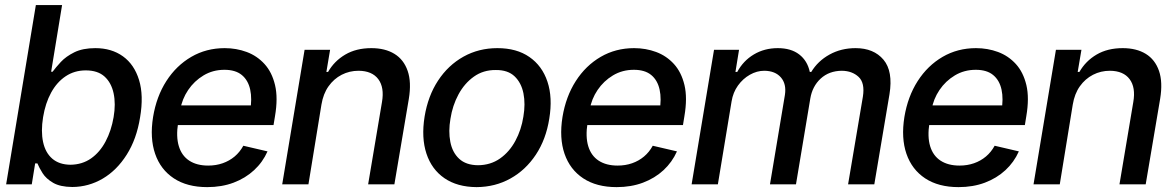

<svg xmlns="http://www.w3.org/2000/svg" viewBox="-20 -748 4765 779"><path d="M273.4 10.7Q224.1 10.3 195.6 -6.3Q167 -22.9 152.8 -45.4Q138.7 -67.9 131.8 -85H122.6L108.9 0H4.9L125.5 -727.5H231.9L187.5 -457H193.4Q206.1 -474.1 226.8 -496.6Q247.6 -519 281.7 -535.9Q315.9 -552.7 366.7 -552.7Q432.6 -552.7 478.8 -519.5Q524.9 -486.3 544.2 -423.3Q563.5 -360.4 548.3 -271.5Q534.2 -183.6 494.1 -120.4Q454.1 -57.1 397 -23.4Q339.8 10.3 273.4 10.7ZM265.6 -79.6Q313.5 -80.1 349.4 -105.2Q385.3 -130.4 408.4 -174.1Q431.6 -217.8 440.9 -272.5Q450.2 -326.7 440.9 -369.6Q431.6 -412.6 404.1 -437.5Q376.5 -462.4 328.1 -462.4Q282.2 -462.4 246.6 -438.7Q210.9 -415 187.5 -372.3Q164.1 -329.6 154.8 -272.5Q145.5 -215.3 154.8 -171.9Q164.1 -128.4 192.1 -104.2Q220.2 -80.1 265.6 -79.6Z M820.8 11.2Q739.3 11.2 685.3 -24.4Q631.3 -60.1 609.4 -124Q587.4 -188 601.1 -273.4Q614.7 -356.4 655 -419.2Q695.3 -481.9 756.1 -517.3Q816.9 -552.7 891.6 -552.7Q939 -552.7 981 -537.1Q1022.9 -521.5 1053.2 -488.3Q1083.5 -455.1 1095.9 -402.8Q1108.4 -350.6 1095.7 -276.4L1089.8 -240.7H655.8L668.9 -320.3H1048.8L994.6 -295.9Q1003.4 -346.7 995.1 -384.5Q986.8 -422.4 961.2 -443.6Q935.5 -464.8 890.6 -464.8Q843.8 -464.8 805.9 -442.1Q768.1 -419.4 743.4 -382.8Q718.8 -346.2 711.4 -303.2L702.6 -249Q693.8 -193.4 705.6 -154.8Q717.3 -116.2 747.8 -96.2Q778.3 -76.2 824.7 -76.2Q856.4 -76.2 883.5 -85.7Q910.6 -95.2 931.9 -113Q953.1 -130.9 967.3 -156.7L1065.4 -133.8Q1045.9 -89.8 1010.7 -57.4Q975.6 -24.9 927.5 -6.8Q879.4 11.2 820.8 11.2Z M1284.2 -323.7 1231.4 0H1125L1215.8 -545.9H1319.3L1304.2 -456.1H1311Q1336.4 -500.5 1380.9 -526.6Q1425.3 -552.7 1486.8 -552.7Q1542.5 -552.7 1580.3 -529.5Q1618.2 -506.3 1634 -460.4Q1649.9 -414.6 1638.7 -346.7L1580.1 0H1473.6L1529.8 -334Q1540 -393.1 1514.9 -426.8Q1489.7 -460.4 1435.1 -460.9Q1397.9 -460.9 1366.2 -444.6Q1334.5 -428.2 1313 -397.9Q1291.5 -367.7 1284.2 -323.7Z M1913.6 11.2Q1835.4 10.7 1783.4 -24.9Q1731.4 -60.5 1710.2 -124.8Q1689 -189 1702.6 -274.4Q1716.3 -358.4 1757.3 -420.9Q1798.3 -483.4 1860.4 -518.1Q1922.4 -552.7 1998 -552.7Q2076.2 -552.7 2127.9 -516.8Q2179.7 -481 2201.2 -416.5Q2222.7 -352.1 2208.5 -266.1Q2195.3 -182.6 2154.1 -120.4Q2112.8 -58.1 2051 -23.7Q1989.3 10.7 1913.6 11.2ZM1919.4 -77.6Q1970.7 -78.1 2008.8 -105Q2046.9 -131.8 2071 -176.5Q2095.2 -221.2 2103.5 -274.9Q2112.3 -326.2 2103.8 -369.1Q2095.2 -412.1 2067.9 -438.2Q2040.5 -464.4 1991.7 -463.9Q1940.9 -464.4 1902.6 -437Q1864.3 -409.7 1840.1 -364.7Q1815.9 -319.8 1807.6 -266.1Q1798.8 -215.3 1807.1 -172.4Q1815.4 -129.4 1843 -103.8Q1870.6 -78.1 1919.4 -77.6Z M2481.9 11.2Q2400.4 11.2 2346.4 -24.4Q2292.5 -60.1 2270.5 -124Q2248.5 -188 2262.2 -273.4Q2275.9 -356.4 2316.2 -419.2Q2356.4 -481.9 2417.2 -517.3Q2478 -552.7 2552.7 -552.7Q2600.1 -552.7 2642.1 -537.1Q2684.1 -521.5 2714.4 -488.3Q2744.6 -455.1 2757.1 -402.8Q2769.5 -350.6 2756.8 -276.4L2751 -240.7H2316.9L2330.1 -320.3H2710L2655.8 -295.9Q2664.6 -346.7 2656.2 -384.5Q2647.9 -422.4 2622.3 -443.6Q2596.7 -464.8 2551.8 -464.8Q2504.9 -464.8 2467 -442.1Q2429.2 -419.4 2404.5 -382.8Q2379.9 -346.2 2372.6 -303.2L2363.8 -249Q2355 -193.4 2366.7 -154.8Q2378.4 -116.2 2408.9 -96.2Q2439.5 -76.2 2485.8 -76.2Q2517.6 -76.2 2544.7 -85.7Q2571.8 -95.2 2593 -113Q2614.3 -130.9 2628.4 -156.7L2726.6 -133.8Q2707 -89.8 2671.9 -57.4Q2636.7 -24.9 2588.6 -6.8Q2540.5 11.2 2481.9 11.2Z M2786.1 0 2877 -545.9H2978.5L2963.9 -456.1H2971.2Q2995.6 -501.5 3038.6 -527.1Q3081.5 -552.7 3135.7 -552.7Q3189.5 -552.7 3222.7 -527.1Q3255.9 -501.5 3265.6 -456.1H3271.5Q3298.3 -500.5 3345.5 -526.6Q3392.6 -552.7 3451.2 -552.7Q3524.9 -552.7 3564.5 -505.9Q3604 -459 3588.9 -365.7L3527.3 0H3420.9L3481 -356Q3489.7 -411.6 3463.6 -436Q3437.5 -460.4 3395.5 -460.9Q3343.8 -460.4 3309.8 -429.2Q3275.9 -397.9 3267.6 -348.1L3209.5 0H3104L3164.6 -362.8Q3171.4 -407.2 3148.4 -433.8Q3125.5 -460.4 3081.1 -460.9Q3050.8 -460.9 3022.5 -444.8Q2994.1 -428.7 2974.1 -400.9Q2954.1 -373 2948.2 -336.4L2892.6 0Z M3869.1 11.2Q3787.6 11.2 3733.6 -24.4Q3679.7 -60.1 3657.7 -124Q3635.7 -188 3649.4 -273.4Q3663.1 -356.4 3703.4 -419.2Q3743.7 -481.9 3804.4 -517.3Q3865.2 -552.7 3939.9 -552.7Q3987.3 -552.7 4029.3 -537.1Q4071.3 -521.5 4101.6 -488.3Q4131.8 -455.1 4144.3 -402.8Q4156.7 -350.6 4144 -276.4L4138.2 -240.7H3704.1L3717.3 -320.3H4097.2L4043 -295.9Q4051.8 -346.7 4043.5 -384.5Q4035.2 -422.4 4009.5 -443.6Q3983.9 -464.8 3939 -464.8Q3892.1 -464.8 3854.2 -442.1Q3816.4 -419.4 3791.7 -382.8Q3767.1 -346.2 3759.8 -303.2L3751 -249Q3742.2 -193.4 3753.9 -154.8Q3765.6 -116.2 3796.1 -96.2Q3826.7 -76.2 3873 -76.2Q3904.8 -76.2 3931.9 -85.7Q3959 -95.2 3980.2 -113Q4001.5 -130.9 4015.6 -156.7L4113.8 -133.8Q4094.2 -89.8 4059.1 -57.4Q4023.9 -24.9 3975.8 -6.8Q3927.7 11.2 3869.1 11.2Z M4332.5 -323.7 4279.8 0H4173.3L4264.2 -545.9H4367.7L4352.5 -456.1H4359.4Q4384.8 -500.5 4429.2 -526.6Q4473.6 -552.7 4535.2 -552.7Q4590.8 -552.7 4628.7 -529.5Q4666.5 -506.3 4682.4 -460.4Q4698.2 -414.6 4687 -346.7L4628.4 0H4522L4578.1 -334Q4588.4 -393.1 4563.2 -426.8Q4538.1 -460.4 4483.4 -460.9Q4446.3 -460.9 4414.6 -444.6Q4382.8 -428.2 4361.3 -397.9Q4339.8 -367.7 4332.5 -323.7Z"/></svg>

Font: Inter Tight Medium
Style: Italic
Weight: 500
Italic angle: -9.39999°
Designer: Rasmus Andersson
Foundry: rsms
Version: Version 3.004